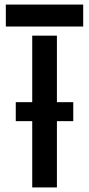

<svg xmlns="http://www.w3.org/2000/svg" viewBox="-20 -820 390 840"><path d="M5.5 -704V-800H344V-704ZM121 0V-290H49V-373H121V-664H229V-373H300.5V-290H229V0Z"/></svg>

Font: Big Shoulders Stencil Display
Style: Bold
Weight: 700
Designer: Patric King
Foundry: XO Type Co
Version: Version 1.000